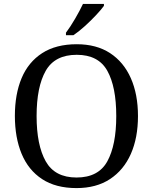

<svg xmlns="http://www.w3.org/2000/svg" viewBox="-20 -951 782 981"><path d="M371 10Q265 10 195 -36Q125 -82 90.5 -165Q56 -248 56 -359Q56 -470 90.5 -552Q125 -634 195.5 -679.5Q266 -725 372 -725Q473 -725 542.5 -679.5Q612 -634 648.5 -551.5Q685 -469 685 -358Q685 -247 648.5 -164.5Q612 -82 542 -36Q472 10 371 10ZM371 -44Q483 -44 528.5 -127Q574 -210 574 -358Q574 -507 528.5 -589Q483 -671 372 -671Q260 -671 213.5 -589Q167 -507 167 -358Q167 -210 213.5 -127Q260 -44 371 -44ZM317 -784Q339 -813 363.5 -855Q388 -897 404 -931H511V-921Q499 -904 472 -875Q445 -846 413.5 -817.5Q382 -789 355 -771H317Z"/></svg>

Font: Noto Serif Grantha
Style: Regular
Weight: 400
Designer: Monotype Design Team
Foundry: Monotype Imaging Inc.
Version: Version 2.004; ttfautohint (v1.8.4.7-5d5b)